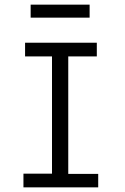

<svg xmlns="http://www.w3.org/2000/svg" viewBox="-20 -807 540 827"><path d="M112 -731H366V-787H112ZM81 0H403V-58H274V-564H397V-623H88V-564H204V-59H81Z"/></svg>

Font: Inconsolata
Style: Regular
Weight: 400
Monospace: yes
Designer: Raph Levien, Cyreal, Brenton Simpson
Foundry: Raph Levien, Cyreal, Google
Version: Version 3.100